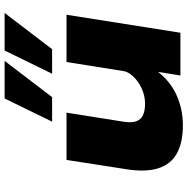

<svg xmlns="http://www.w3.org/2000/svg" viewBox="-10 -812 832 853"><g transform="rotate(-90 406.5 -385.0)"><path d="M277 11Q200 11 151.5 -16Q103 -43 85.5 -99.5Q68 -156 82 -242L123 -506H333L293 -254Q287 -218 294.5 -196.5Q302 -175 322.5 -166Q343 -157 372 -157Q408 -157 440.5 -172Q473 -187 494.5 -210.5Q516 -234 518 -255L558 -506H768L688 0H498L515 -104H518Q473 -45 410.5 -17Q348 11 277 11ZM506 -570 609 -781H776L615 -570ZM293 -570 396 -781H563L402 -570Z"/></g></svg>

Font: Nunito Sans 7pt Expanded Black
Style: Italic
Weight: 900
Width: 7
Italic angle: -9°
Designer: Vernon Adams
Foundry: Vernon Adams
Version: Version 3.101;gftools[0.9.27]